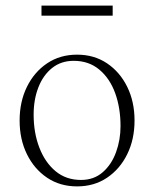

<svg xmlns="http://www.w3.org/2000/svg" viewBox="-20 -655 550 685"><path d="M255 10Q194 10 148 -21Q102 -52 76 -105Q50 -158 50 -225Q50 -292 76 -345Q102 -398 148 -429Q194 -460 255 -460Q316 -460 362 -429Q408 -398 434 -345Q460 -292 460 -225Q460 -158 434 -105Q408 -52 362 -21Q316 10 255 10ZM269 -13Q315 -13 346.5 -40.5Q378 -68 394 -112Q410 -156 410 -205Q410 -270 391 -322.5Q372 -375 334.5 -406.5Q297 -438 243 -438Q198 -438 166 -412.5Q134 -387 117 -343.5Q100 -300 100 -246Q100 -181 120.5 -128Q141 -75 178.5 -44Q216 -13 269 -13ZM128 -599V-635H382V-599Z"/></svg>

Font: Spectral ExtraLight
Style: Regular
Weight: 275
Designer: Jean-Baptiste Levee
Foundry: Production Type
Version: Version 2.001